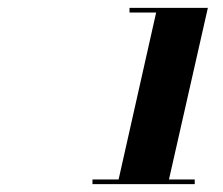

<svg xmlns="http://www.w3.org/2000/svg" viewBox="-20 -926 570 490"><path d="M280 -456 378.5 -894H310.5V-906H510.5L408.5 -456ZM216 -456V-468H477V-456Z"/></svg>

Font: Bodoni Moda Black
Style: Italic
Weight: 900
Italic angle: -13°
Version: Version 2.005